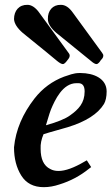

<svg xmlns="http://www.w3.org/2000/svg" viewBox="-20 -746 461 794"><path d="M313 -444H308C284 -444 264 -435 245 -429C197 -411 156 -381 123 -339C74 -276 45 -209 38 -137V-136C38 -91 48 -52 68 -20C88 12 119 28 161 28C183 28 204 24 225 17C271 3 312 -19 349 -49L357 -55L339 -83L330 -78C286 -52 250 -39 222 -39C208 -39 197 -42 188 -47C161 -60 148 -88 148 -131C147 -150 151 -170 160 -191C191 -201 227 -210 260 -220C335 -243 385 -275 410 -316C417 -328 421 -346 421 -368C421 -421 368 -444 313 -444ZM304 -402C321 -402 330 -391 330 -368C330 -320 305 -294 270 -269C251 -255 217 -241 170 -228C176 -246 183 -274 191 -294C207 -332 239 -402 296 -402ZM268 -515C269 -518 267 -523 263 -528L142 -694C127 -715 110 -726 94 -726C59 -727 38 -702 38 -667C39 -649 51 -630 74 -610C159 -541 206 -503 216 -494C227 -485 235 -481 240 -481C247 -481 255 -492 258 -496C261 -501 268 -506 268 -515ZM407 -515C408 -518 406 -523 402 -528L281 -694C266 -715 250 -726 232 -726C198 -727 177 -702 178 -667C178 -649 190 -630 213 -610C298 -541 345 -503 356 -494C366 -485 374 -481 379 -481C386 -481 394 -492 396 -496C400 -501 407 -506 407 -515Z"/></svg>

Font: fbb
Style: Bold Italic
Weight: 700
Italic angle: -12°
Designer: David J. Perry, Michael Sharpe
Version: Version 0.991